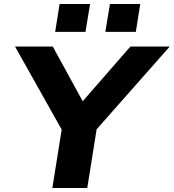

<svg xmlns="http://www.w3.org/2000/svg" viewBox="-20 -937 866 957"><path d="M241 0 299 -364 310 -251 55 -705H243L393 -431H391L630 -705H826L425 -251L473 -364L415 0ZM505 -778 528 -917H679L657 -778ZM255 -778 277 -917H429L406 -778Z"/></svg>

Font: Nunito Sans 7pt SemiExpanded ExtraBold
Style: Italic
Weight: 800
Width: 6
Italic angle: -9°
Designer: Vernon Adams
Foundry: Vernon Adams
Version: Version 3.101;gftools[0.9.27]